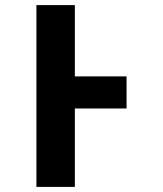

<svg xmlns="http://www.w3.org/2000/svg" viewBox="-20 -734 640 754"><path d="M123 0V-714H274V-434H477V-308H274V0Z"/></svg>

Font: Noto Sans Mono
Style: Bold
Weight: 700
Designer: Monotype Design Team
Foundry: Monotype Imaging Inc.
Version: Version 2.014